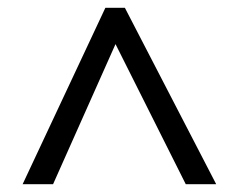

<svg xmlns="http://www.w3.org/2000/svg" viewBox="-20 -739 612 492"><path d="M38 -267 250 -719H300L534 -267H456L276 -626L116 -267Z"/></svg>

Font: Noto Sans Osmanya
Style: Regular
Weight: 400
Designer: Monotype Design Team
Foundry: Monotype Imaging Inc.
Version: Version 2.001; ttfautohint (v1.8.4.7-5d5b)